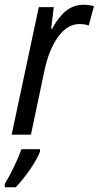

<svg xmlns="http://www.w3.org/2000/svg" viewBox="-41 -566 415 807"><path d="M8 0H89L146 -270C165 -362 214 -465 292 -465C307 -465 319 -463 332 -459L354 -540C340 -544 325 -546 310 -546C251 -546 212 -507 178 -445H174L185 -536H122ZM-21 207V221H25C62 184 114 110 127 71V61H49C35 103 0 174 -21 207Z"/></svg>

Font: Noto Sans Condensed
Style: Italic
Weight: 400
Width: 3
Italic angle: -12°
Designer: Monotype Design Team
Foundry: Monotype Imaging Inc.
Version: Version 2.013